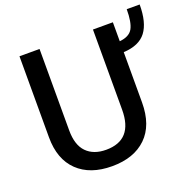

<svg xmlns="http://www.w3.org/2000/svg" viewBox="-142 -935 1120 1115"><g transform="rotate(-20 418.0 -377.0)"><path d="M77.1 -246.1V-747.1H201.2V-244.1Q201.2 -153.3 244.6 -108.9Q288.1 -64.5 365.2 -64.5Q531.2 -64.5 531.2 -252V-747.1H654.3V-629.9Q714.8 -635.7 735.4 -672.9Q755.9 -710 755.9 -791H835.9Q835.9 -679.7 793.5 -623.5Q751 -567.4 654.3 -562.5V-252Q654.3 -111.3 577.6 -37.1Q501 37.1 365.7 37.1Q230.5 37.1 153.8 -36.6Q77.1 -110.4 77.1 -246.1Z"/></g></svg>

Font: GenEi M Gothic v2 Medium
Style: Regular
Weight: 500
Version: Version 2.0